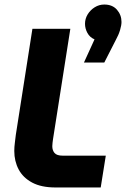

<svg xmlns="http://www.w3.org/2000/svg" viewBox="-20 -827 556 847"><path d="M225 0Q162.3 0 122 -21.5Q81.7 -43 62.3 -79.5Q43 -116 43 -161Q43 -178.3 45.7 -198.8Q48.3 -219.3 49.7 -231.7L123 -700H290.3L214 -214Q213 -206 211.8 -197.3Q210.7 -188.7 210.7 -182Q210.7 -164 220.5 -152.2Q230.3 -140.3 257 -140.3H446.7L424.3 0ZM350.3 -551 397 -653.3Q376 -662.3 365.5 -681.8Q355 -701.3 355 -722Q355 -744.3 366.8 -763.7Q378.7 -783 398 -795Q417.3 -807 440 -807Q476 -807 496 -784Q516 -761 516 -730Q516 -716 509.7 -694.5Q503.3 -673 490.7 -650.3L440 -551Z"/></svg>

Font: MuseoModerno Thin
Style: Italic
Weight: 100
Italic angle: -9°
Designer: Pablo Cosgaya, Héctor Gatti, Marcela Romero, and the Authors of The MuseoModerno Project.
Foundry: Omnibus-Type Team
Version: Version 1.003